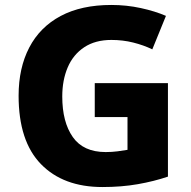

<svg xmlns="http://www.w3.org/2000/svg" viewBox="-20 -744 771 774"><path d="M362 -409H657V-32Q601 -13 535.5 -1.5Q470 10 393 10Q235 10 145 -82.5Q55 -175 55 -358Q55 -470 98 -552.5Q141 -635 224.5 -679.5Q308 -724 429 -724Q490 -724 547.5 -711.5Q605 -699 649 -680L594 -545Q559 -562 517 -572.5Q475 -583 429 -583Q364 -583 319.5 -553.5Q275 -524 253 -472.5Q231 -421 231 -355Q231 -252 273.5 -191.5Q316 -131 406 -131Q431 -131 454 -134Q477 -137 494 -140V-272H362Z"/></svg>

Font: Noto Sans Malayalam ExtraBold
Style: Regular
Weight: 800
Designer: Jelle Bosma - Monotype Design Team
Foundry: Monotype Imaging Inc.
Version: Version 2.104; ttfautohint (v1.8.4.7-5d5b)